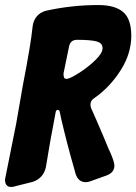

<svg xmlns="http://www.w3.org/2000/svg" viewBox="-68 -751 541 762"><path d="M-24 -9Q-46 -9 -48 -34Q-48 -38 -48 -39.5Q-48 -41 -4 -259L23 -414Q37 -485 49 -557Q57 -604 62 -650Q70 -695 113 -708Q216 -731 322 -731Q388 -731 420.5 -703.5Q453 -676 453 -609Q453 -538 410.5 -471.5Q368 -405 308 -363Q291 -353 291 -336Q291 -329 294 -321Q313 -279 344 -206Q359 -170 361.5 -163.5Q364 -157 370 -145Q386 -108 386 -94Q386 -66 354.5 -54.5Q323 -43 289 -31Q280 -28 272 -28Q243 -28 232 -61L226 -83Q198 -180 175 -279L173 -289Q171 -300 169 -307.5Q167 -315 161 -315Q154 -314 153 -306Q147 -271 140 -236Q133 -201 128 -170L114 -87Q104 -43 61 -29L-11 -11L-13 -10ZM196 -438Q211 -438 257 -469Q288 -490 313.5 -515.5Q339 -541 339 -560Q339 -580 315.5 -586.5Q292 -593 238 -593Q211 -593 206 -566L184 -459Q184 -453 185.5 -445.5Q187 -438 196 -438Z"/></svg>

Font: Bangerz
Style: Bold
Weight: 700
Designer: vernon adams
Foundry: Vernon Adams
Version: Version 2.10;February 7, 2025;FontCreator 13.0.0.2683 64-bit